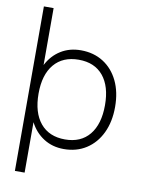

<svg xmlns="http://www.w3.org/2000/svg" viewBox="-94 -765 740 992"><g transform="rotate(10 276.0 -268.5)"><path d="M54.5 -700H105.5V-401.5Q132 -453 177.8 -481.5Q223.5 -510 283 -510Q350 -510 400.5 -478Q451 -446 479 -388Q507 -330 507 -252Q507 -174 479 -115.5Q451 -57 400.5 -24.5Q350 8 283 8Q223.5 8 177.8 -21Q132 -50 105.5 -101.5V163H54.5ZM454 -252Q454 -351 408.8 -405.5Q363.5 -460 280.5 -460Q197 -460 151.2 -405.5Q105.5 -351 105.5 -252Q105.5 -152.5 151.2 -97.2Q197 -42 280.5 -42Q363.5 -42 408.8 -97.2Q454 -152.5 454 -252Z"/></g></svg>

Font: Overused Grotesk Light
Style: Regular
Weight: 300
Version: Version 0.004